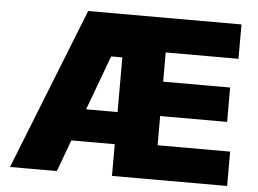

<svg xmlns="http://www.w3.org/2000/svg" viewBox="-51 -772 1124 837"><g transform="rotate(5 511.5 -353.5)"><path d="M301.8 -707H972.7V-556.6H654.3V-428.7H947.3V-278.3H654.3V-150.4H971.7V0H467.8V-138.7H277.8L226.6 0H21.5ZM467.8 -279.3V-518.6H418.9L330.1 -279.3Z"/></g></svg>

Font: Pretendard Std Black
Style: Regular
Weight: 900
Designer: Base glyphs from Inter by Rasmus Andersson; Hangeul glyphs from Noto Sans CJK(Source Han Sans) by Jang Soo-young and Kan
Foundry: Kil Hyung-jin
Version: Version 1.309